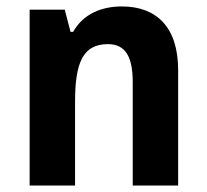

<svg xmlns="http://www.w3.org/2000/svg" viewBox="-20 -669 642 596"><path d="M358 -649C296 -649 238 -626 207 -570H199L181 -639H72V-93H213V-353C213 -474 237 -532 315 -532C370 -532 392 -492 392 -414V-93H533V-451C533 -586 465 -649 358 -649Z"/></svg>

Font: Noto Sans Kannada UI SemiCondensed
Style: Bold
Weight: 700
Width: 4
Designer: Jelle Bosma - Monotype Design Team
Foundry: Monotype Imaging Inc.
Version: Version 2.005